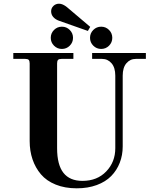

<svg xmlns="http://www.w3.org/2000/svg" viewBox="-20 -998 823 1036"><path d="M51.8 -711.9H376V-680.2H312Q298.3 -680.2 293.2 -674.8Q288.1 -669.4 288.1 -655.8V-198.2Q288.1 -108.9 322.3 -65.4Q356.4 -22 424.8 -22Q504.4 -22 553.2 -73Q602.1 -124 602.1 -198.2V-589.8Q602.1 -633.3 581.8 -656.7Q561.5 -680.2 530.8 -680.2H477.1V-711.9H767.1V-680.2H712.9Q682.1 -680.2 662.1 -656.7Q642.1 -633.3 642.1 -589.8V-208Q642.1 -160.6 626.2 -119.9Q610.4 -79.1 580.1 -48.1Q549.8 -17.1 502 0.5Q454.1 18.1 394 18.1Q330.1 18.1 280.5 -2Q231 -22 200.9 -57.4Q170.9 -92.8 155.5 -138.2Q140.1 -183.6 140.1 -236.8V-655.8Q140.1 -669.4 135 -674.8Q129.9 -680.2 116.2 -680.2H51.8ZM341.8 -959 466.8 -853 454.1 -831.1 297.9 -886.2Q278.8 -893.1 267.3 -906.2Q255.9 -919.4 255.9 -937Q255.9 -954.1 268.3 -966.1Q280.8 -978 298.8 -978Q318.4 -978 341.8 -959ZM271.5 -836.4Q289.1 -854 314 -854Q338.9 -854 356.4 -836.4Q374 -818.8 374 -793.9Q374 -769 356.4 -751.5Q338.9 -733.9 314 -733.9Q289.1 -733.9 271.5 -751.5Q253.9 -769 253.9 -793.9Q253.9 -818.8 271.5 -836.4ZM483.4 -836.4Q501 -854 525.9 -854Q550.8 -854 568.4 -836.4Q585.9 -818.8 585.9 -793.9Q585.9 -769 568.4 -751.5Q550.8 -733.9 525.9 -733.9Q501 -733.9 483.4 -751.5Q465.8 -769 465.8 -793.9Q465.8 -818.8 483.4 -836.4Z"/></svg>

Font: Flanker Steampunk
Style: Bold
Weight: 700
Designer: Alexey Kryukov, Leonardo Di Lena
Foundry: Alexey Kryukov, Leonardo Di Lena
Version: 1.210